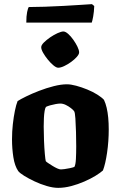

<svg xmlns="http://www.w3.org/2000/svg" viewBox="-20 -907 583 927"><path d="M261 0Q236 0 205.5 -9Q175 -18 146.5 -31.5Q118 -45 97 -58Q76 -71 68 -81Q51 -106 44.5 -148Q38 -190 38 -234Q38 -272 42 -307.5Q46 -343 52 -372.5Q58 -402 65 -419Q79 -428 106.5 -441.5Q134 -455 169 -468.5Q204 -482 239.5 -491Q275 -500 303 -500Q322 -500 348 -493Q374 -486 401 -475Q428 -464 449.5 -450.5Q471 -437 482 -425Q490 -408 495 -386.5Q500 -365 502.5 -339Q505 -313 505 -282Q505 -225 497 -170Q489 -115 477 -84Q465 -73 441.5 -58.5Q418 -44 387 -30.5Q356 -17 323.5 -8.5Q291 0 261 0ZM274 -89Q279 -89 291 -90.5Q303 -92 317 -95Q331 -98 339 -101Q345 -111 346.5 -139Q348 -167 348 -201Q348 -232 347 -269Q346 -306 344 -335Q342 -364 338 -370Q334 -376 322.5 -385Q311 -394 297.5 -400.5Q284 -407 271 -407Q262 -407 248.5 -404.5Q235 -402 222.5 -398.5Q210 -395 202 -391Q198 -386 195.5 -371.5Q193 -357 192 -337.5Q191 -318 191 -296Q191 -264 192.5 -227.5Q194 -191 196.5 -163.5Q199 -136 201 -129Q203 -126 212 -120Q221 -114 233 -106.5Q245 -99 256 -94Q267 -89 274 -89ZM261 -580Q252 -580 238.5 -591Q225 -602 211.5 -618.5Q198 -635 188.5 -651.5Q179 -668 179 -679Q179 -689 191.5 -701.5Q204 -714 222 -726.5Q240 -739 258 -747Q276 -755 286 -755Q296 -755 309 -743.5Q322 -732 334 -715Q346 -698 354 -681.5Q362 -665 362 -654Q362 -645 351 -632.5Q340 -620 323.5 -608Q307 -596 290 -588Q273 -580 261 -580ZM107 -798Q107 -830 111 -849Q115 -868 119 -873Q152 -873 196.5 -874.5Q241 -876 287 -878.5Q333 -881 370 -883.5Q407 -886 424 -887L435 -878Q434 -850 430 -828Q426 -806 423 -798Z"/></svg>

Font: Texturina Medium 12pt ExtraBold
Style: Regular
Weight: 800
Version: Version 1.002